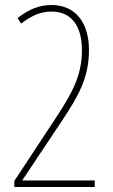

<svg xmlns="http://www.w3.org/2000/svg" viewBox="-20 -744 451 764"><path d="M37 -24V0H357V-26H69V-27L227 -264C294 -365 334 -436 334 -545C334 -654 280 -724 185 -724C139 -724 97 -709 50 -672L64 -650C105 -681 140 -698 185 -698C266 -698 306 -638 306 -545C306 -446 270 -377 199 -270Z"/></svg>

Font: Noto Sans Devanagari ExtraCondensed Thin
Style: Regular
Weight: 100
Width: 2
Designer: Jelle Bosma - Monotype Design Team
Foundry: Monotype Imaging Inc.
Version: Version 2.004